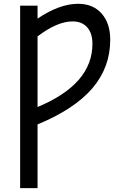

<svg xmlns="http://www.w3.org/2000/svg" viewBox="-20 -762 623 1001"><path d="M175.8 -204.1Q461.9 -323.2 461.9 -533.2Q461.9 -588.9 434.6 -619.6Q407.2 -650.4 358.4 -650.4Q278.3 -650.4 175.8 -572.3ZM175.8 -113.3V218.8H85V-732.4H175.8V-665Q290 -742.2 387.7 -742.2Q464.8 -742.2 509.8 -691.4Q554.7 -640.6 554.7 -554.7Q554.7 -411.1 461.9 -302.2Q369.1 -193.4 175.8 -113.3Z"/></svg>

Font: Nasu
Style: Regular
Weight: 400
Designer: Ryoko NISHIZUKA (kana &amp; ideographs); Paul D. Hunt (Latin, Greek &amp; Cyrillic); Wenlong ZHANG (bopomofo); Sandoll C
Version: Version 2014.1215